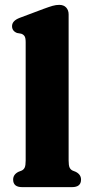

<svg xmlns="http://www.w3.org/2000/svg" viewBox="-20 -769 376 789"><path d="M262 -710V-109.5Q262 -89 266 -80.5Q270 -72 278.5 -68L291 -63Q313 -52 313 -31Q313 0 276 0H71Q34 0 34 -31Q34 -52 56 -63L69 -68Q77.5 -72 81.5 -80.5Q85.5 -89 85.5 -109.5V-596Q85.5 -613.5 80.8 -620.5Q76 -627.5 67 -630.5L50 -633.5Q29.5 -641.5 29.5 -661.5Q29.5 -683.5 60.5 -695.5L159 -732.5Q182 -741 196 -745Q210 -749 223.5 -749Q242 -749 252 -738Q262 -727 262 -710Z"/></svg>

Font: Fraunces 9pt Soft
Style: Bold
Weight: 700
Version: Version 1.000;[b76b70a41]